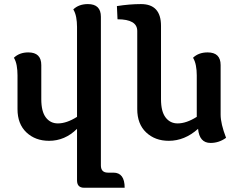

<svg xmlns="http://www.w3.org/2000/svg" viewBox="-20 -676 1147 931"><path d="M760.7 -194.8Q760.7 -135.7 782.7 -106.7Q804.7 -77.6 841.3 -77.6Q883.8 -77.6 934.1 -109.4V-311Q934.1 -335.9 929.9 -357.9Q925.8 -379.9 916 -396Q942.9 -421.9 986.8 -421.9Q1049.8 -421.9 1049.8 -360.4V-120.1Q1049.8 -76.2 1076.2 -7.8Q1042 17.1 1001 17.1Q946.8 17.1 940.4 -51.3Q875.5 6.8 798.3 6.8Q731.9 6.8 688.7 -33.9Q645.5 -74.7 645.5 -147V-525.9Q645.5 -582.5 549.8 -582.5L546.9 -646.5Q608.4 -656.2 663.6 -656.2Q760.7 -656.2 760.7 -550.8ZM64.9 -311Q64.9 -335.9 61 -357.9Q57.1 -379.9 47.4 -396Q74.2 -421.9 117.2 -421.9Q180.2 -421.9 180.2 -360.4V-194.8Q180.2 -135.7 202.1 -106.7Q224.1 -77.6 260.7 -77.6Q303.2 -77.6 353.5 -109.4V-545.4Q353.5 -570.3 349.4 -592.3Q345.2 -614.3 335.4 -630.4Q362.3 -656.2 406.2 -656.2Q469.2 -656.2 469.2 -594.7V126Q469.2 161.1 503.4 161.1H529.8Q584.5 161.1 584.5 234.4H388.2Q353.5 234.4 353.5 198.7V-51.3Q294.9 6.8 217.8 6.8Q151.4 6.8 108.2 -33.9Q64.9 -74.7 64.9 -147Z"/></svg>

Font: ALMAS
Style: Bold
Weight: 700
Designer: ALMAS Font/ by Husham Jawad Kadhim, derived from the Bainsely font by/ Paul James MIller
Foundry: High-Logic / Made with FontCreator
Version: Version 1.411;September 19, 2021;FontCreator 14.0.0.2814 32-